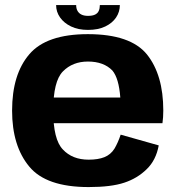

<svg xmlns="http://www.w3.org/2000/svg" viewBox="-20 -734 706 759"><path d="M330.3 5.5V-102.8Q266.2 -102.8 228.6 -143Q190.4 -182.3 190.4 -296.4Q190.4 -412.9 228.6 -451.6Q266.9 -490.7 327.6 -490.7Q389.8 -490.7 424.3 -455.2Q449.9 -424.7 455.6 -348.4H175.2V-246.9H622.2Q625.5 -269.5 625.5 -297.1Q625.5 -437.6 561.2 -518.5Q496.1 -599 327.3 -599Q163.7 -599 96 -519.6Q27.8 -440.2 27.8 -296.8Q27.8 -157.2 95.6 -75.6Q162.4 5.5 330.3 5.5ZM330.3 -102.8V5.5Q419.5 5.5 471.4 -11.9Q523 -28.9 559.9 -65.2Q596.7 -100.6 607.5 -159.2L457 -201.7Q446.5 -170 432.4 -146.2Q417.7 -122.8 392.6 -112.7Q367.9 -102.8 330.3 -102.8ZM327.9 -615.8Q367.9 -615.8 396.1 -629.3Q424.2 -642.8 439 -665Q453.8 -687.2 453.8 -714H374.7Q374.7 -700.8 370.4 -691.1Q366.1 -681.4 355.8 -676.3Q345.4 -671.3 327.9 -671.3Q312.3 -671.3 302 -676.4Q291.6 -681.5 286.4 -691Q281.1 -700.4 281.1 -714H201.8Q201.8 -687.2 217.4 -665Q233 -642.8 261.1 -629.3Q289.2 -615.8 327.9 -615.8Z"/></svg>

Font: Anybody Thin
Style: Regular
Weight: 100
Designer: Tyler Finck
Foundry: Etcetera Type Company
Version: Version 1.114;gftools[0.9.25]